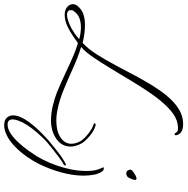

<svg xmlns="http://www.w3.org/2000/svg" viewBox="-44 -584 877 898"><g transform="rotate(90 394.0 -135.5)"><path d="M509 64Q475 64 440 55.5Q405 47 377 36Q331 17 282.5 -6Q234 -29 203 -42Q192 -47 175.5 -52.5Q159 -58 147 -62Q135 -54 115.5 -40Q96 -26 73 -15Q57 -7 42.5 -3.5Q28 0 16 0Q-8 0 -21.5 -11.5Q-35 -23 -35 -38Q-35 -51 -26 -61Q-9 -81 13.5 -88Q36 -95 61 -95Q102 -95 146 -84Q172 -107 198.5 -148Q225 -189 251.5 -239.5Q278 -290 306 -342Q334 -394 363 -437Q383 -467 407.5 -493.5Q432 -520 461.5 -537Q491 -554 526 -554Q564 -554 575 -531Q578 -524 578 -520Q578 -514 573 -514Q569 -514 564 -523Q561 -530 544 -530Q530 -530 512 -525Q481 -515 448.5 -483Q416 -451 386 -408Q357 -367 327 -317Q297 -267 268 -219Q239 -171 213 -133Q187 -95 165 -77Q214 -62 264.5 -39Q315 -16 363.5 4Q412 24 456 33Q483 39 508 39Q573 39 602 8Q618 -8 618 -31Q618 -52 605 -75Q596 -90 572 -109.5Q548 -129 525 -136Q522 -136 522 -139Q522 -141 524.5 -143.5Q527 -146 531 -145Q557 -138 581.5 -117Q606 -96 615 -81Q631 -53 631 -28Q631 14 595 39Q559 64 509 64ZM13 -11Q30 -11 50 -19Q70 -27 77 -31Q91 -39 104 -48Q117 -57 129 -68Q114 -72 100 -74Q86 -76 72 -76Q49 -76 29.5 -68.5Q10 -61 -3 -42Q-7 -38 -7 -28Q-7 -19 -1 -15Q5 -11 13 -11ZM756 -288Q751 -288 746 -291.5Q741 -295 739 -305Q738 -313 749.5 -321Q761 -329 767 -332Q772 -334 775 -335Q778 -336 780 -336Q787 -336 787 -329Q787 -321 781.5 -310Q776 -299 776 -299Q775 -295 769 -291.5Q763 -288 756 -288ZM531 283Q503 283 491 264Q485 253 485 241Q485 228 490 214.5Q495 201 503 187Q517 164 536 142Q555 120 574 102Q593 84 604 74Q625 57 653.5 34Q682 11 712 -5Q714 -6 716 -6Q719 -6 719 -3Q719 3 714 5Q701 12 681.5 26.5Q662 41 642.5 56.5Q623 72 609 84Q599 93 582 111Q565 129 547.5 151.5Q530 174 518 197Q514 205 509 218.5Q504 232 504 244Q504 254 509.5 260.5Q515 267 528 267Q549 267 571 252Q593 237 613.5 214.5Q634 192 650 169.5Q666 147 676 131Q711 72 730 3.5Q749 -65 744 -127Q741 -156 728 -179V-180Q728 -183 734 -183Q741 -183 747 -176Q758 -160 762.5 -137Q767 -114 767 -88Q767 -40 752 15.5Q737 71 711 123Q683 177 644.5 219Q606 261 566 276Q548 283 531 283Z"/></g></svg>

Font: Waterfall
Style: Regular
Weight: 400
Designer: Robert E. Leuschke
Foundry: Robert E. Leuschke
Version: Version 1.010; ttfautohint (v1.8.3)